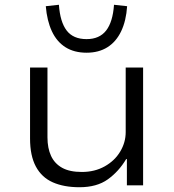

<svg xmlns="http://www.w3.org/2000/svg" viewBox="-20 -777 728 805"><path d="M313 8Q248 8 201.5 -12.5Q155 -33 130.5 -78.5Q106 -124 106 -196V-494H179V-201Q179 -156 194 -123.5Q209 -91 240.5 -73.5Q272 -56 323 -56Q377 -56 419 -79.5Q461 -103 484 -141.5Q507 -180 507 -223V-494H580V0H512V-110H509Q478 -58 432 -25Q386 8 313 8ZM343 -556Q291 -556 254.5 -579Q218 -602 197.5 -646Q177 -690 172 -751L227 -757Q232 -685 259.5 -649Q287 -613 343 -613Q397 -613 425 -649Q453 -685 458 -757L513 -751Q509 -690 488 -646Q467 -602 430.5 -579Q394 -556 343 -556Z"/></svg>

Font: Nunito Sans 7pt SemiExpanded Light
Style: Regular
Weight: 300
Width: 6
Designer: Vernon Adams
Foundry: Vernon Adams
Version: Version 3.101;gftools[0.9.27]